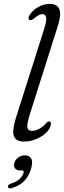

<svg xmlns="http://www.w3.org/2000/svg" viewBox="-20 -738 338 1013"><path d="M285.5 -602 137 -134Q121 -82 124.5 -64.8Q128 -47.5 150 -47.5Q168.5 -47.5 189.5 -59.8Q210.5 -72 225 -90Q233 -99 241 -97Q253.5 -93.5 247 -75Q242 -54 220.5 -34.8Q199 -15.5 168.8 -3.2Q138.5 9 107.5 9Q63 9 53 -20.8Q43 -50.5 65 -119.5L211.5 -580.5Q227 -629.5 223.5 -646.5Q220 -663.5 203.5 -663.5Q186.5 -663.5 161 -641.5Q154 -636 148 -633Q142 -630 136.5 -632.5Q124.5 -639 136.5 -659Q151 -683.5 180.8 -700.5Q210.5 -717.5 243.5 -717.5Q281 -717.5 292.8 -690Q304.5 -662.5 285.5 -602ZM85.5 161Q66.5 161 58.8 150Q51 139 55.5 123Q60 105 76 93.2Q92 81.5 111 81.5Q133 81.5 143.8 97.2Q154.5 113 145 148Q123 232.5 40.5 254.5Q23.5 259 22 247Q22 235 38 230.5Q66 222.5 83 206.5Q100 190.5 104.5 173.5Q107.5 161 95 161Z"/></svg>

Font: Fraunces 9pt Soft Light
Style: Italic
Weight: 300
Italic angle: -16°
Version: Version 1.000;[0bf87f6ff]